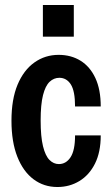

<svg xmlns="http://www.w3.org/2000/svg" viewBox="-20 -740 447 770"><path d="M210 10Q156 10 114.5 -21Q73 -52 49.5 -111.5Q26 -171 26 -256Q26 -342 50.5 -400.5Q75 -459 118 -489.5Q161 -520 215 -520Q265 -520 303 -496.5Q341 -473 362.5 -427Q384 -381 384 -313H281Q281 -375 264 -401.5Q247 -428 218 -428Q196 -428 179 -412Q162 -396 152.5 -358.5Q143 -321 143 -257Q143 -192 152.5 -153.5Q162 -115 178.5 -98.5Q195 -82 216 -82Q245 -82 263 -109.5Q281 -137 281 -197H384Q384 -130 361 -84Q338 -38 298.5 -14Q259 10 210 10ZM152 -593V-720H276V-593Z"/></svg>

Font: Instrument Sans Condensed SemiBold
Style: Regular
Weight: 600
Width: 3
Designer: Rodrigo Fuenzalida
Foundry: fragTYPE
Version: Version 1.000;gftools[0.9.28]